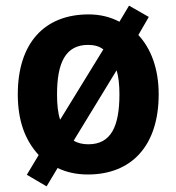

<svg xmlns="http://www.w3.org/2000/svg" viewBox="-20 -608 625 680"><path d="M542 -274C542 -364 515 -436 470 -484L507 -548L437 -588L403 -531C371 -548 334 -557 294 -557C137 -557 43 -455 43 -274C43 -182 68 -112 117 -59L75 11L145 52L184 -13C215 2 251 10 291 10C448 10 542 -94 542 -274ZM182 -274C182 -389 214 -449 292 -449C314 -449 332 -444 346 -433L193 -184C185 -208 182 -238 182 -274ZM403 -274C403 -160 373 -97 293 -97C273 -97 255 -101 241 -110L393 -359C400 -336 403 -307 403 -274Z"/></svg>

Font: Noto Sans Thai Looped SemiCondensed
Style: Bold
Weight: 700
Width: 4
Designer: Sasikarn Vongin, Ben Mitchell
Foundry: The Fontpad Ltd
Version: Version 1.001